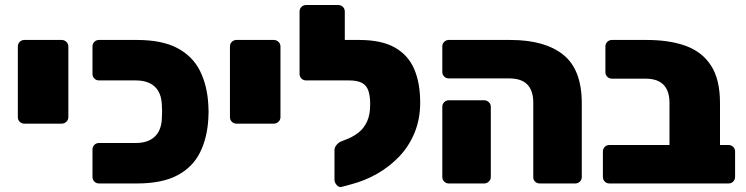

<svg xmlns="http://www.w3.org/2000/svg" viewBox="-20 -730 2969 764"><path d="M77 -238Q66 -238 58.5 -245.5Q51 -253 51 -264V-545Q51 -556 58.5 -563.5Q66 -571 77 -571H226Q236 -571 244 -563.5Q252 -556 252 -545V-264Q252 -253 244 -245.5Q236 -238 226 -238Z M374 0Q363 0 355.5 -7.5Q348 -15 348 -26V-135Q348 -146 355.5 -153.5Q363 -161 374 -161H520Q569 -161 595.5 -186Q622 -211 624 -258Q625 -274 625 -285.5Q625 -297 624 -313Q622 -361 595.5 -385.5Q569 -410 520 -410H374Q363 -410 355.5 -417.5Q348 -425 348 -436V-545Q348 -556 355.5 -563.5Q363 -571 374 -571H525Q625 -571 686 -538.5Q747 -506 776 -447.5Q805 -389 809 -312Q810 -295 810 -285.5Q810 -276 809 -259Q805 -182 776 -123.5Q747 -65 686 -32.5Q625 0 525 0Z M921 -238Q910 -238 902.5 -245.5Q895 -253 895 -264V-545Q895 -556 902.5 -563.5Q910 -571 921 -571H1070Q1080 -571 1088 -563.5Q1096 -556 1096 -545V-264Q1096 -253 1088 -245.5Q1080 -238 1070 -238Z M1338 14Q1328 16 1319.5 6Q1311 -4 1311 -15V-133Q1311 -143 1319 -153Q1327 -163 1337 -167L1367 -179Q1390 -189 1409.5 -205Q1429 -221 1441 -247.5Q1453 -274 1453 -315Q1453 -349 1445.5 -370Q1438 -391 1419.5 -400.5Q1401 -410 1368 -410H1347Q1337 -410 1329 -417.5Q1321 -425 1321 -436V-547Q1321 -557 1329 -564Q1337 -571 1347 -571H1409Q1498 -571 1551 -541Q1604 -511 1628 -455.5Q1652 -400 1652 -322Q1652 -256 1629.5 -201.5Q1607 -147 1568 -106.5Q1529 -66 1480.5 -38.5Q1432 -11 1379 3ZM1388 -410H1198Q1187 -410 1179.5 -417.5Q1172 -425 1172 -436V-684Q1172 -695 1179.5 -702.5Q1187 -710 1198 -710H1326Q1337 -710 1344.5 -702.5Q1352 -695 1352 -684V-571H1389Z M2128 0Q2117 0 2109.5 -7Q2102 -14 2102 -25V-321Q2102 -369 2078.5 -393.5Q2055 -418 2006 -418H1766Q1755 -418 1747.5 -425.5Q1740 -433 1740 -444V-545Q1740 -556 1747.5 -563.5Q1755 -571 1766 -571H2011Q2148 -571 2221.5 -512Q2295 -453 2295 -319V-26Q2295 -15 2287.5 -7.5Q2280 0 2269 0ZM1766 0Q1755 0 1747.5 -7.5Q1740 -15 1740 -26V-305Q1740 -316 1747.5 -323.5Q1755 -331 1766 -331H1907Q1917 -331 1925 -323.5Q1933 -316 1933 -305V-26Q1933 -15 1925 -7.5Q1917 0 1907 0Z M2405 0Q2394 0 2386.5 -7.5Q2379 -15 2379 -26V-127Q2379 -138 2386.5 -145.5Q2394 -153 2405 -153H2644V-320Q2644 -368 2620.5 -392.5Q2597 -417 2548 -417H2415Q2404 -417 2396.5 -424.5Q2389 -432 2389 -443V-545Q2389 -556 2396.5 -563.5Q2404 -571 2415 -571H2553Q2645 -571 2710 -547Q2775 -523 2810 -468Q2845 -413 2845 -320V-153H2879Q2890 -153 2897.5 -145.5Q2905 -138 2905 -127V-26Q2905 -15 2897.5 -7.5Q2890 0 2879 0Z"/></svg>

Font: Rubik ExtraBold
Style: Regular
Weight: 800
Designer: Hubert and Fischer
Foundry: Hubert and Fischer
Version: Version 2.300;gftools[0.9.30]